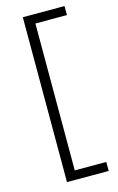

<svg xmlns="http://www.w3.org/2000/svg" viewBox="-128 -802 582 947"><g transform="rotate(-15 163.0 -329.0)"><path d="M304 -750V-704H118L143 -729V71L118 46H304V92H91V-750Z"/></g></svg>

Font: Unbounded ExtraLight
Style: Regular
Weight: 250
Designer: Luke Prowse, Jean-Baptiste Morizot, Fátima Lázaro, Florian Runge
Foundry: NaN
Version: Version 1.701;gftools[0.9.28.dev5+ged2979d]